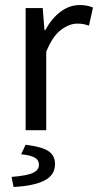

<svg xmlns="http://www.w3.org/2000/svg" viewBox="-20 -518 390 764"><path d="M82 0V-486H150L157 -398H160Q185 -444 220.5 -471Q256 -498 298 -498Q327 -498 350 -488L334 -416Q322 -420 312 -422Q302 -424 287 -424Q256 -424 222.5 -399Q189 -374 164 -312V0ZM34 226 26 186Q89 181 112 169.5Q135 158 135 138Q135 118 117 108.5Q99 99 64 96L82 58Q147 66 173 83.5Q199 101 199 135Q199 179 156.5 200.5Q114 222 34 226Z"/></svg>

Font: Processing Sans Pro
Style: Regular
Weight: 400
Designer: Paul D. Hunt
Foundry: Adobe Systems Incorporated
Version: Version 2.020;PS 2.000;hotconv 1.0.86;makeotf.lib2.5.63406